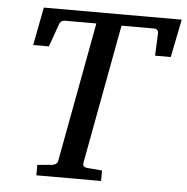

<svg xmlns="http://www.w3.org/2000/svg" viewBox="-50 -720 748 768"><g transform="rotate(5 324.5 -335.5)"><path d="M618.2 -518.1H555.2L559.1 -606Q560.5 -626 540 -626H411.1L307.1 -65.9Q305.7 -58.6 309.6 -53.2Q313.5 -47.9 327.1 -46.9L383.8 -42V0H124V-42L182.1 -46.9Q190.9 -47.9 197.8 -52.5Q204.6 -57.1 206.1 -65.9L310.1 -626H185.1Q166 -626 160.2 -606L128.9 -518.1H65.9L95.2 -670.9H648.9Z"/></g></svg>

Font: Charis SIL Cyr
Style: Italic
Weight: 400
Italic angle: -11°
Foundry: SIL International
Version: Version 5.000